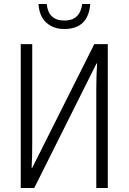

<svg xmlns="http://www.w3.org/2000/svg" viewBox="-20 -933 640 953"><path d="M428 -913H388Q377 -831 300 -831Q220 -831 212 -913H171Q175 -852 210 -820.5Q245 -789 299 -789Q418 -789 428 -913ZM150 0 459 -618H462Q458 -557 458 -496V0H515V-714H448L140 -100H137Q139 -140 139.5 -166Q140 -192 140 -218V-714H83V0Z"/></svg>

Font: Noto Sans Mono UI Light
Style: Regular
Weight: 300
Designer: Monotype Design team
Foundry: Monotype Imaging Inc.
Version: 1.000